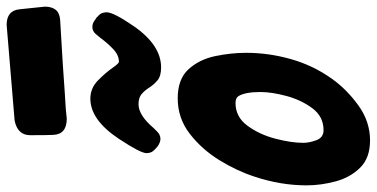

<svg xmlns="http://www.w3.org/2000/svg" viewBox="-311 -831 1134 578"><g transform="rotate(-90 256.0 -542.0)"><path d="M188 -908Q141 -908 139 -948Q138 -964 138 -1018Q138 -1056 182 -1065L470 -1089Q513 -1089 517 -1050.5Q521 -1012 525 -974Q525 -954 516 -942Q507 -930 486 -928Q330 -919 266 -914L217 -911ZM342 -624Q316 -624 303 -635Q290 -646 281.5 -659.5Q273 -673 262 -682.5Q251 -692 231 -692Q198 -692 159 -646L149 -636Q139 -626 127 -626Q117 -626 105 -634Q88 -648 86 -655.5Q84 -663 84 -667V-668Q84 -686 127 -751Q184 -837 248 -837Q280 -837 303.5 -813.5Q327 -790 340.5 -770.5Q354 -751 359 -751Q379 -751 397 -768Q415 -785 432 -808L442 -820Q451 -831 464 -831Q475 -831 485 -823L494 -817V-816Q504 -808 506 -800.5Q508 -793 508 -789V-788Q508 -767 466 -706Q409 -624 342 -624ZM122 5Q70 5 40.5 -24.5Q11 -54 -1 -98.5Q-13 -143 -13 -186Q-13 -264 13 -342Q30 -395 62.5 -448Q95 -501 142 -537.5Q189 -574 249 -574Q307 -574 336.5 -541.5Q366 -509 376 -461.5Q386 -414 386 -368Q386 -300 367 -233Q348 -166 308 -110Q276 -65 227.5 -30Q179 5 122 5ZM153 -135Q194 -135 219 -168.5Q244 -202 256 -246.5Q268 -291 268 -325Q268 -372 255 -392Q249 -400 235 -400Q193 -400 166.5 -364Q140 -328 127.5 -280Q115 -232 115 -196Q115 -178 123 -156.5Q131 -135 153 -135Z"/></g></svg>

Font: Bangerz
Style: Bold
Weight: 700
Designer: vernon adams
Foundry: Vernon Adams
Version: Version 2.10;February 7, 2025;FontCreator 13.0.0.2683 64-bit